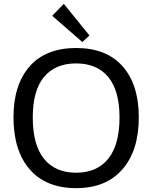

<svg xmlns="http://www.w3.org/2000/svg" viewBox="-20 -965 790 996"><path d="M375 -716Q532 -716 616 -621Q700 -526 700 -356Q700 -184 615 -86.5Q530 11 375 11Q219 11 134.5 -86Q50 -183 50 -356Q50 -526 134 -621Q218 -716 375 -716ZM600 -356Q600 -495 541.5 -565.5Q483 -636 375 -636Q267 -636 208.5 -566Q150 -496 150 -356Q150 -213 208.5 -141Q267 -69 375 -69Q483 -69 541.5 -141.5Q600 -214 600 -356ZM311 -945 444 -781 407 -747 251 -883Z"/></svg>

Font: Telex
Style: Regular
Weight: 400
Designer: Andres Torresi
Foundry: Andres Torresi
Version: Version 1.100